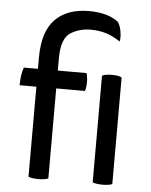

<svg xmlns="http://www.w3.org/2000/svg" viewBox="-54 -801 667 847"><g transform="rotate(5 280.0 -377.0)"><path d="M41 -482.4Q35.2 -465.8 32.2 -446.3Q29.3 -425.8 29.3 -403.3Q53.7 -403.3 103.5 -403.3Q103.5 -303.7 103.5 -4.9Q110.4 -1 121.1 0Q131.8 2 148.4 2Q164.1 2 173.8 0Q184.6 -1 191.4 -4.9Q191.4 -137.7 191.4 -403.3Q222.7 -403.3 318.4 -403.3Q321.3 -409.2 322.3 -418.9Q324.2 -429.7 324.2 -443.4Q324.2 -456.1 322.3 -465.8Q321.3 -475.6 318.4 -482.4Q275.4 -482.4 191.4 -482.4Q191.4 -495.1 191.4 -536.1Q191.4 -623 230.5 -649.4Q270.5 -674.8 320.3 -674.8Q357.4 -674.8 389.6 -665Q421.9 -654.3 452.1 -633.8Q454.1 -643.6 454.1 -654.3Q454.1 -667 451.2 -681.6Q446.3 -707 435.5 -720.7Q408.2 -740.2 376 -748Q343.8 -755.9 306.6 -755.9Q210 -755.9 157.2 -702.1Q103.5 -648.4 103.5 -531.2Q103.5 -514.6 103.5 -482.4Q87.9 -482.4 41 -482.4ZM387.7 -4.9Q394.5 -1 405.3 0Q416 2 431.6 2Q447.3 2 458 0Q467.8 -1 474.6 -4.9Q474.6 -162.1 474.6 -476.6Q467.8 -480.5 458 -482.4Q447.3 -484.4 431.6 -484.4Q416 -484.4 405.3 -482.4Q394.5 -480.5 387.7 -476.6Q387.7 -319.3 387.7 -4.9Z"/></g></svg>

Font: cl
Style: Regular
Weight: 400
Designer: Mitja Miklavcic
Version: Version 1.0